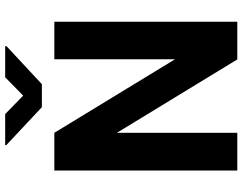

<svg xmlns="http://www.w3.org/2000/svg" viewBox="-118 -824 942 746"><g transform="rotate(-90 353.0 -451.0)"><path d="M282.7 -901.9H162.1V-897.5L309.6 -759.3H398.9L546.4 -896.5V-901.9H425.8L354.5 -832ZM641.6 -710.9H495.6V-242.2L210 -710.9H63.5V0H210V-467.8L495.1 0H641.6Z"/></g></svg>

Font: Roboto
Style: Bold
Weight: 700
Designer: Google
Version: Version 2.137; 2017